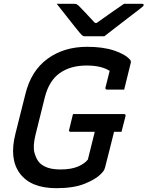

<svg xmlns="http://www.w3.org/2000/svg" viewBox="-20 -965 772 1005"><path d="M362 -368H629Q639 -368 637 -357L616 -275H577Q565 -224 553 -179Q541 -134 530 -89Q527 -77 521.5 -69.5Q516 -62 508 -54Q480 -26 422.5 -3Q365 20 275 20Q142 20 84.5 -56.5Q27 -133 61 -266L113 -473Q143 -595 229 -657.5Q315 -720 436 -720Q519 -720 577.5 -700.5Q636 -681 661 -652Q668 -645 663 -630Q656 -599 647 -565Q638 -531 630 -496H541Q530 -496 532 -507Q537 -528 542.5 -548Q548 -568 554 -594Q532 -608 502.5 -615Q473 -622 433 -622Q349 -622 293 -582.5Q237 -543 215 -457L166 -260Q151 -199 160.5 -165Q170 -131 187 -113Q204 -96 230.5 -87Q257 -78 297 -78Q352 -78 387.5 -93Q423 -108 440 -130Q450 -171 458.5 -204.5Q467 -238 476 -275H351Q338 -275 342 -286Q347 -307 352 -327Q357 -347 362 -368ZM526 -775H424Q417 -775 412 -778.5Q407 -782 396 -795Q387 -806 366.5 -831.5Q346 -857 322 -888Q298 -919 277 -945H366Q377 -945 381 -943Q385 -941 392 -935Q416 -911 477 -845H486Q531 -877 566 -901.5Q601 -926 629 -945H723Q733 -945 732 -938Q731 -934 726.5 -930Q722 -926 704 -912Q683 -896 649 -870Q615 -844 581.5 -818Q548 -792 526 -775Z"/></svg>

Font: Recursive Sn Lnr St Med
Style: Italic
Weight: 500
Italic angle: -15°
Version: Version 1.079;hotconv 1.0.112;makeotfexe 2.5.65598; ttfautoh